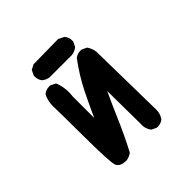

<svg xmlns="http://www.w3.org/2000/svg" viewBox="-155 -685 810 810"><g transform="rotate(-45 250.0 -280.0)"><path d="M91.3 -380.9Q91.3 -410.2 105 -436Q119.1 -448.2 138.7 -448.2Q141.6 -448.2 146 -447.8L168.5 -436.5L168.9 -434.6Q180.7 -406.7 180.7 -373.5Q180.7 -361.3 179.2 -348.1V-219.7Q203.6 -273.9 229.5 -326.7Q261.2 -390.6 305.7 -450.2Q319.3 -461.9 338.9 -461.9Q341.8 -461.9 346.2 -461.4L368.2 -450.7Q381.3 -430.7 383.3 -409.7Q383.3 -409.2 389.2 -58.6Q389.2 -35.6 376 -16.1Q362.3 -3.9 342.8 -3.9Q339.8 -3.9 335.4 -4.4L314 -15.1L313 -16.6Q299.8 -35.2 299.8 -58.1Q299.8 -61.5 300.3 -64.5L298.3 -261.2Q272 -205.1 244.9 -141.8Q217.8 -78.6 182.1 -10.3Q166 1.5 148.9 3.4H148.4Q111.8 3.4 102.5 -18.6Q94.2 -38.1 93.3 -192.4Q92.3 -346.7 91.3 -377Q91.3 -378.9 91.3 -380.9ZM125 -520.5Q125 -523.4 125.5 -527.8L136.7 -549.8L158.7 -561L307.1 -563L332.5 -550.3L333 -549.3Q344.7 -536.1 344.7 -516.6Q344.7 -513.7 344.2 -509.3L333.5 -487.8Q317.4 -476.1 300.3 -474.1H299.8H168Q160.2 -474.6 151.9 -478.3Q143.6 -481.9 136.7 -487.3Q125 -501 125 -520.5Z"/></g></svg>

Font: Bakudai
Style: Medium
Weight: 500
Version: Version 1.48